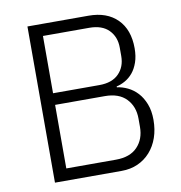

<svg xmlns="http://www.w3.org/2000/svg" viewBox="-79 -771 796 845"><g transform="rotate(-10 319.0 -349.0)"><path d="M99 -698H372Q454 -698 500.5 -651.5Q547 -605 547 -522Q547 -486 537.5 -459Q528 -432 513 -414Q498 -396 478.5 -385Q459 -374 440 -370V-366Q464 -363 488 -351.5Q512 -340 531 -319.5Q550 -299 562 -268.5Q574 -238 574 -197Q574 -154 561.5 -118Q549 -82 525.5 -55.5Q502 -29 469.5 -14.5Q437 0 397 0H99ZM159 -53H381Q444 -53 477 -87.5Q510 -122 510 -177V-214Q510 -268 477 -302.5Q444 -337 381 -337H159ZM159 -389H366Q423 -389 453 -419.5Q483 -450 483 -498V-536Q483 -584 453 -614.5Q423 -645 366 -645H159Z"/></g></svg>

Font: IBM Plex Sans Devanagari Light
Style: Regular
Weight: 300
Designer: Mike Abbink, Paul van der Laan, Pieter van Rosmalen, Erin McLaughlin
Foundry: Bold Monday
Version: Version 1.1